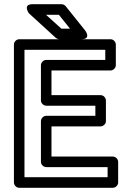

<svg xmlns="http://www.w3.org/2000/svg" viewBox="-20 -865 611 910"><path d="M96 -25V-629H479V-581H199C184 -581 174 -567 174 -556V-389C174 -374 188 -364 199 -364H432V-316H199C184 -316 174 -302 174 -291V-98C174 -83 188 -73 199 -73H490V-25ZM46 0C46 11 56 25 71 25H515C526 25 540 15 540 0V-98C540 -109 530 -123 515 -123H224V-266H457C468 -266 482 -276 482 -291V-389C482 -400 472 -414 457 -414H224V-531H504C515 -531 529 -541 529 -556V-654C529 -665 519 -679 504 -679H71C60 -679 46 -669 46 -654ZM271 -729 198 -795H259L312 -729ZM244 -686C249 -682 255 -679 261 -679H365C415 -679 384 -720 384 -720L291 -836C286 -842 279 -845 271 -845H134C86 -845 117 -802 117 -802Z"/></svg>

Font: Falling Sky
Style: ExtOu
Weight: 400
Designer: Paul D. Hunt
Foundry: Adobe Systems Incorporated
Version: Version 1.02